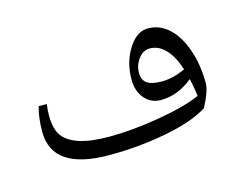

<svg xmlns="http://www.w3.org/2000/svg" viewBox="-84 -779 1016 821"><g transform="rotate(-15 424.0 -369.0)"><path d="M320.3 -134.8Q67.9 -134.8 67.9 -305.2Q67.9 -367.2 81.5 -415H117.7Q113.8 -390.1 113.8 -365.7Q113.8 -304.7 136.5 -273.9Q159.2 -243.2 209.2 -227.1Q259.3 -210.9 341.8 -210.9Q440.9 -210.9 562 -231.4Q683.1 -252 749.5 -281.7Q744.6 -322.3 735.8 -359.9Q669.4 -305.2 594.2 -305.2Q550.3 -305.2 522.5 -337.9Q494.6 -370.6 494.6 -421.9Q494.6 -498.5 531.5 -557.1Q568.4 -615.7 618.7 -615.7Q669.4 -615.7 709.7 -579.3Q750 -543 773.7 -475.3Q797.4 -407.7 797.4 -325.7Q797.4 -291.5 762.2 -224.1Q695.8 -181.6 572.8 -158.2Q449.7 -134.8 320.3 -134.8ZM603.5 -530.8Q574.2 -530.8 553.5 -503.2Q532.7 -475.6 532.7 -441.4Q532.7 -409.7 553.2 -395.3Q573.7 -380.9 618.2 -380.9Q666.5 -380.9 723.1 -406.2Q703.6 -466.8 673.1 -498.8Q642.6 -530.8 603.5 -530.8ZM647.5 -83ZM594.2 -654.8Z"/></g></svg>

Font: Noto Naskh Arabic UI
Style: Regular
Weight: 400
Designer: Monotype Design team
Foundry: Monotype Imaging Inc.
Version: Version 1.05